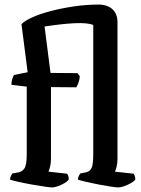

<svg xmlns="http://www.w3.org/2000/svg" viewBox="-20 -820 617 840"><path d="M209 0Q201 0 176 -3.5Q151 -7 120 -12.5Q89 -18 62.5 -24Q36 -30 24 -34Q24 -42 27.5 -49.5Q31 -57 34 -61L61 -66Q77 -69 87 -83.5Q97 -98 97 -146V-441L30 -449Q30 -464 34 -475.5Q38 -487 41 -492L101 -504L74 -714Q86 -728 120 -743.5Q154 -759 201.5 -771.5Q249 -784 303.5 -792Q358 -800 411 -800Q450 -800 472 -779.5Q494 -759 494 -723V-126Q494 -105 490 -90Q486 -75 483 -69L565 -60Q567 -57 569.5 -50.5Q572 -44 572 -35Q567 -27 553 -19Q539 -11 523.5 -5.5Q508 0 498 0Q489 0 465.5 -3.5Q442 -7 413 -12.5Q384 -18 358.5 -24Q333 -30 321 -34Q321 -42 324.5 -49.5Q328 -57 331 -61L356 -66Q372 -69 380 -83.5Q388 -98 388 -146V-711Q362 -721 307.5 -718.5Q253 -716 175 -704L201 -501L319 -500L329 -487Q329 -475 324 -460.5Q319 -446 314 -438L203 -439V-126Q203 -105 199 -90Q195 -75 192 -69L274 -60Q276 -57 278.5 -50.5Q281 -44 281 -35Q276 -27 262.5 -19Q249 -11 234 -5.5Q219 0 209 0Z"/></svg>

Font: Texturina 72pt SemiBold
Style: Regular
Weight: 600
Designer: Guillermo Torres Carreño
Foundry: Omnibus-Type
Version: Version 1.002; ttfautohint (v1.8.3)